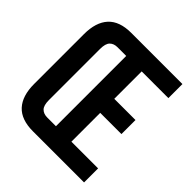

<svg xmlns="http://www.w3.org/2000/svg" viewBox="-190 -833 966 966"><g transform="rotate(45 293.0 -350.0)"><path d="M368 -405H519V-305H368V-100H558V0H194Q111 0 70.5 -44Q30 -88 30 -173V-527Q30 -612 70.5 -656Q111 -700 194 -700H558V-600H368ZM258 -600H196Q170 -600 155 -585Q140 -570 140 -532V-168Q140 -130 155 -115Q170 -100 196 -100H258Z"/></g></svg>

Font: SVN-Bebas Neue
Style: Bold
Weight: 700
Designer: Ryoichi Tsunekawa
Foundry: Ryoichi Tsunekawa
Version: Version 1.300; ttfautohint (v1.7.9-c794)